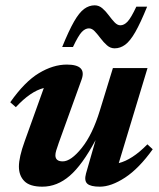

<svg xmlns="http://www.w3.org/2000/svg" viewBox="-20 -688 597 721"><path d="M303 -36.5 339 -162Q289 -68.5 241.8 -27.8Q194.5 13 139 13Q92 13 71.5 -7.8Q51 -28.5 51 -62.5Q51 -97.5 72.5 -157L144.5 -357.5Q94.5 -345 39.5 -285.5L18.5 -304Q72.5 -381 126 -413.2Q179.5 -445.5 231 -445.5Q306.5 -445.5 286.5 -389.5L201 -152.5Q194.5 -134 191.2 -123.2Q188 -112.5 188 -105Q188 -82 215.5 -82Q246.5 -82 287 -132.5Q327.5 -183 355 -273L404 -432.5H534L426 -75.5Q450.5 -81.5 477.2 -98.8Q504 -116 533.5 -146L553.5 -127.5Q502 -55.5 449.8 -21.2Q397.5 13 355 13Q320 13 307.8 1.8Q295.5 -9.5 303 -36.5ZM532.5 -663Q507.5 -601.5 488 -567.5Q468.5 -533.5 450 -520Q431.5 -506.5 410.5 -506.5Q394.5 -506.5 381.8 -517.8Q369 -529 357.8 -544Q346.5 -559 336 -570.2Q325.5 -581.5 314 -581.5Q300 -581.5 287 -567.8Q274 -554 254 -511.5H213.5Q238.5 -573 258 -607Q277.5 -641 296 -654.5Q314.5 -668 335.5 -668Q351.5 -668 364.5 -656.8Q377.5 -645.5 388.5 -630.5Q399.5 -615.5 410.2 -604.2Q421 -593 432 -593Q446 -593 459 -606.8Q472 -620.5 492 -663Z"/></svg>

Font: Newsreader 16pt
Style: Bold Italic
Weight: 700
Italic angle: -17°
Designer: Hugues Gentile
Foundry: Production Type
Version: Version 1.003; ttfautohint (v1.8.3)